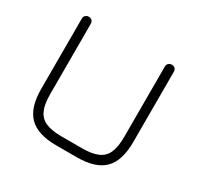

<svg xmlns="http://www.w3.org/2000/svg" viewBox="-140 -807 995 969"><g transform="rotate(30 357.0 -322.0)"><path d="M297 0Q188.5 0 138.5 -50Q88.5 -100 88.5 -208.5V-618Q88.5 -630 95.8 -637.2Q103 -644.5 115 -644.5Q127 -644.5 134 -637.2Q141 -630 141 -618V-208.5Q141 -150.5 156 -116.5Q171 -82.5 205 -67.5Q239 -52.5 297 -52.5H417Q474.5 -52.5 508.5 -67.5Q542.5 -82.5 557.5 -116.5Q572.5 -150.5 572.5 -208.5V-618Q572.5 -630 579.8 -637.2Q587 -644.5 599 -644.5Q611 -644.5 618 -637.2Q625 -630 625 -618V-208.5Q625 -100 575.2 -50Q525.5 0 417 0Z"/></g></svg>

Font: Jura Light
Style: Regular
Weight: 400
Version: Version 5.106